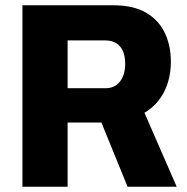

<svg xmlns="http://www.w3.org/2000/svg" viewBox="-20 -707 707 727"><path d="M65 0V-687H409Q485 -687 533 -659Q581 -631 604 -582.5Q627 -534 627 -474Q627 -410 601.5 -359.5Q576 -309 527 -280L649 0H463L364 -243H236V0ZM236 -373H379Q415 -373 434.5 -398.5Q454 -424 454 -466Q454 -494 445.5 -513.5Q437 -533 420 -543.5Q403 -554 378 -554H236Z"/></svg>

Font: Archivo SemiCondensed ExtraBold
Style: Regular
Weight: 800
Width: 4
Designer: Hector Gatti
Foundry: Omnibus-Type
Version: Version 2.001